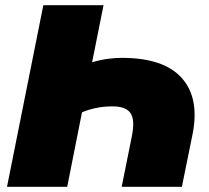

<svg xmlns="http://www.w3.org/2000/svg" viewBox="-20 -720 804 740"><path d="M449 0 488 -194Q501 -258 483 -284Q465 -310 414 -310Q378 -310 348.5 -303.5Q319 -297 296 -287L239 0H7L147 -700H379L335 -480Q369 -490 398 -493.5Q427 -497 450 -497Q611 -497 680.5 -419.5Q750 -342 722 -202L681 0Z"/></svg>

Font: Montserrat Black
Style: Italic
Weight: 900
Italic angle: -11.3°
Designer: Julieta Ulanovsky
Foundry: Julieta Ulanovsky
Version: Version 9.000; ttfautohint (v1.8.4.7-5d5b)